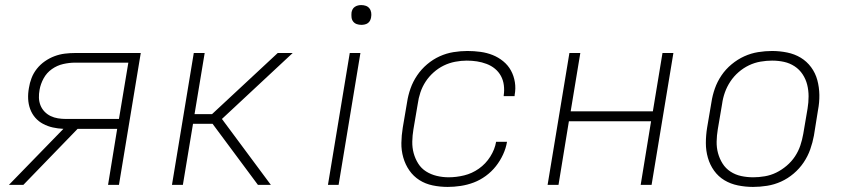

<svg xmlns="http://www.w3.org/2000/svg" viewBox="-20 -729 3340 757"><path d="M15 0 230 -221Q208 -222 188 -226.5Q168 -231 150 -240.5Q132 -250 119 -265Q106 -280 99 -299Q92 -318 91 -339Q90 -360 94 -382Q97 -402 104.5 -421.5Q112 -441 125.5 -458Q139 -475 157 -487.5Q175 -500 195 -507.5Q215 -515 235.5 -517.5Q256 -520 276 -520H535L449 0H406L442 -221H286L72 0ZM240 -260H449L486 -482H276Q253 -482 229 -476.5Q205 -471 184.5 -456.5Q164 -442 152 -420Q140 -398 136 -375Q133 -359 133.5 -343.5Q134 -328 139.5 -314Q145 -300 155.5 -289Q166 -278 179.5 -271.5Q193 -265 208.5 -262.5Q224 -260 240 -260Z M658 0 744 -520H787L747 -279H816L1075 -520H1134L855 -260L1048 0H997L818 -241H741L701 0Z M1273 0 1359 -520H1401L1315 0ZM1405 -631Q1395 -631 1386.5 -634Q1378 -637 1372.5 -644Q1367 -651 1366 -660.5Q1365 -670 1366 -680Q1367 -686 1370 -692Q1373 -698 1379 -702Q1385 -706 1391.5 -707.5Q1398 -709 1404 -709Q1414 -709 1422.5 -706Q1431 -703 1436.5 -696Q1442 -689 1443.5 -679.5Q1445 -670 1443 -660Q1442 -654 1439 -648Q1436 -642 1430.5 -638Q1425 -634 1418 -632.5Q1411 -631 1405 -631Z M1745 8Q1715 8 1686 2Q1657 -4 1633.5 -19Q1610 -34 1594 -57Q1578 -80 1570 -108Q1562 -136 1562.5 -165.5Q1563 -195 1568 -226L1585 -326Q1589 -353 1598.5 -380Q1608 -407 1624.5 -431.5Q1641 -456 1664 -475.5Q1687 -495 1713.5 -507Q1740 -519 1768 -523.5Q1796 -528 1823 -528Q1849 -528 1874.5 -524.5Q1900 -521 1922.5 -512Q1945 -503 1964 -487.5Q1983 -472 1994.5 -451Q2006 -430 2010 -405Q2014 -380 2009 -354V-350H1966V-353Q1969 -373 1966.5 -393Q1964 -413 1955 -429.5Q1946 -446 1931.5 -458Q1917 -470 1898.5 -477Q1880 -484 1860.5 -487Q1841 -490 1820 -490Q1798 -490 1774.5 -485.5Q1751 -481 1729.5 -470.5Q1708 -460 1689.5 -443.5Q1671 -427 1658 -407Q1645 -387 1637.5 -364.5Q1630 -342 1627 -319L1610 -219Q1606 -195 1605.5 -171Q1605 -147 1611 -125Q1617 -103 1629 -84Q1641 -65 1660 -53Q1679 -41 1702 -35.5Q1725 -30 1749 -30Q1779 -30 1810 -37.5Q1841 -45 1868 -64Q1895 -83 1913 -111.5Q1931 -140 1936 -170H1979Q1975 -145 1963.5 -120Q1952 -95 1935 -73.5Q1918 -52 1895.5 -35.5Q1873 -19 1848 -9.5Q1823 0 1796.5 4Q1770 8 1745 8Z M2139 0 2225 -520H2268L2230 -290H2554L2592 -520H2635L2549 0H2506L2547 -251H2223L2182 0Z M2949 8Q2919 8 2889.5 2Q2860 -4 2836 -18.5Q2812 -33 2795.5 -56Q2779 -79 2771 -107Q2763 -135 2763 -165Q2763 -195 2768 -226L2785 -326Q2789 -353 2798.5 -380Q2808 -407 2824.5 -431.5Q2841 -456 2864.5 -475.5Q2888 -495 2914.5 -507Q2941 -519 2969 -523.5Q2997 -528 3024 -528Q3054 -528 3083.5 -522Q3113 -516 3137 -501.5Q3161 -487 3178 -464Q3195 -441 3202.5 -413Q3210 -385 3210.5 -355Q3211 -325 3205 -294L3189 -194Q3184 -167 3174.5 -140Q3165 -113 3148.5 -88.5Q3132 -64 3109 -44.5Q3086 -25 3059.5 -13Q3033 -1 3004.5 3.5Q2976 8 2949 8ZM2950 -30Q2972 -30 2995.5 -34Q3019 -38 3040.5 -48.5Q3062 -59 3081.5 -75.5Q3101 -92 3114.5 -112.5Q3128 -133 3135.5 -155.5Q3143 -178 3147 -201L3164 -301Q3168 -325 3168 -349Q3168 -373 3162.5 -395Q3157 -417 3144.5 -436Q3132 -455 3113 -467.5Q3094 -480 3071.5 -485Q3049 -490 3024 -490Q3002 -490 2978.5 -486Q2955 -482 2933 -471.5Q2911 -461 2892 -444.5Q2873 -428 2859.5 -407.5Q2846 -387 2838 -364.5Q2830 -342 2827 -319L2810 -219Q2806 -195 2805.5 -171Q2805 -147 2811 -125Q2817 -103 2829 -84Q2841 -65 2860 -52.5Q2879 -40 2902 -35Q2925 -30 2950 -30Z"/></svg>

Font: Iosevka Aile XLt Obl
Style: Regular
Weight: 200
Italic angle: -9°
Designer: Belleve Invis
Foundry: Belleve Invis
Version: Version 31.1.0; ttfautohint (v1.8.4)